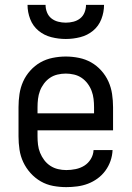

<svg xmlns="http://www.w3.org/2000/svg" viewBox="-20 -760 540 788"><path d="M252 8Q225 8 198 3Q171 -2 147.5 -15.5Q124 -29 105.5 -49.5Q87 -70 75.5 -94.5Q64 -119 60 -146Q56 -173 56 -200V-320Q56 -347 60 -374Q64 -401 75 -425.5Q86 -450 104.5 -470.5Q123 -491 146 -504Q169 -517 196 -522.5Q223 -528 250 -528Q277 -528 304 -522.5Q331 -517 354 -504Q377 -491 395.5 -470.5Q414 -450 425 -425.5Q436 -401 440 -374Q444 -347 444 -320V-225H134V-200Q134 -183 136 -166Q138 -149 144.5 -133Q151 -117 161.5 -103Q172 -89 186.5 -79.5Q201 -70 218 -66Q235 -62 252 -62Q271 -62 290.5 -66Q310 -70 326 -80Q342 -90 352.5 -107Q363 -124 364 -144H442Q441 -121 433.5 -99.5Q426 -78 412.5 -59.5Q399 -41 380.5 -27.5Q362 -14 341 -6Q320 2 297 5Q274 8 252 8ZM366 -295V-320Q366 -337 364 -354Q362 -371 356 -387Q350 -403 339.5 -417Q329 -431 315 -440.5Q301 -450 284 -454Q267 -458 250 -458Q233 -458 216 -454Q199 -450 185 -440.5Q171 -431 160.5 -417Q150 -403 144 -387Q138 -371 136 -354Q134 -337 134 -320V-295ZM250 -600Q220 -600 190.5 -607.5Q161 -615 138 -634Q115 -653 104 -681.5Q93 -710 93 -740H167Q167 -724 173 -709Q179 -694 191 -684.5Q203 -675 218.5 -671Q234 -667 250 -667Q266 -667 281.5 -671Q297 -675 309 -684.5Q321 -694 327 -709Q333 -724 333 -740H407Q407 -710 396 -681.5Q385 -653 362 -634Q339 -615 309.5 -607.5Q280 -600 250 -600Z"/></svg>

Font: Iosevka NFM
Style: Regular
Weight: 400
Monospace: yes
Designer: Belleve Invis
Foundry: Belleve Invis
Version: Version 29.0.4; ttfautohint (v1.8.4);Nerd Fonts 3.3.0